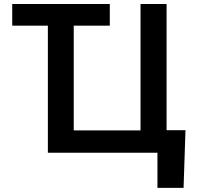

<svg xmlns="http://www.w3.org/2000/svg" viewBox="-20 -747 963 939"><path d="M517 -727.3V-621.4H39.8V-727.3ZM887.1 -110.1 877.8 171.9H750V0H698.9V-110.1ZM214.1 0V-727.3H340.6V-109.4H667.3V-727.3H794.7V0Z"/></svg>

Font: InterMG SemiBold
Style: Regular
Weight: 600
Designer: Rasmus Andersson
Foundry: rsms
Version: Version 3.019;December 26, 2023;FontCreator 15.0.0.2955 64-b